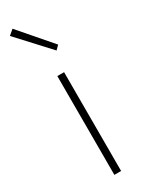

<svg xmlns="http://www.w3.org/2000/svg" viewBox="-216 -854 677 887"><g transform="rotate(-30 122.5 -410.0)"><path d="M105 0V-527H141V0ZM161 -631 8 -797 35 -820 181 -651Z"/></g></svg>

Font: Noto Sans KR Thin Thin
Style: Regular
Weight: 250
Version: Version 2.004-H2;hotconv 1.0.118;makeotfexe 2.5.65603